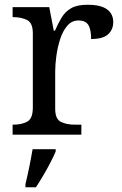

<svg xmlns="http://www.w3.org/2000/svg" viewBox="-20 -566 511 807"><path d="M33 0V-42H36Q70 -42 94 -54.5Q118 -67 118 -114V-426Q118 -470 93.5 -482Q69 -494 36 -494H33V-536H187L206 -437H211Q224 -467 239 -492Q254 -517 279 -531.5Q304 -546 348 -546Q403 -546 429.5 -527Q456 -508 456 -473Q456 -442 434.5 -422Q413 -402 363 -402Q363 -443 351 -461.5Q339 -480 310 -480Q282 -480 263 -458Q244 -436 233 -402Q222 -368 217 -331.5Q212 -295 212 -266V-109Q212 -65 236.5 -53.5Q261 -42 294 -42H322V0ZM87 208Q95 175 103 136Q111 97 117 61H214V71Q205 92 191 119Q177 146 161 173Q145 200 131 221H87Z"/></svg>

Font: Noto Serif NP Hmong
Style: Regular
Weight: 400
Designer: Dalton Maag Ltd
Foundry: Dalton Maag Ltd
Version: Version 1.001